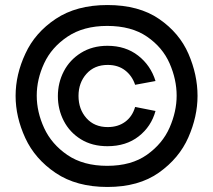

<svg xmlns="http://www.w3.org/2000/svg" viewBox="-20 -729 846 763"><path d="M81 -516Q119 -599 201.5 -654Q284 -709 407 -709Q532 -709 612.5 -653.5Q693 -598 729 -515Q765 -432 765 -348Q765 -266 728.5 -183Q692 -100 611.5 -43Q531 14 407 14Q284 14 201.5 -41.5Q119 -97 80.5 -180.5Q42 -264 42 -348Q42 -433 81 -516ZM126 -349Q126 -284 155.5 -220Q185 -156 248 -113Q311 -70 406 -70Q502 -70 564 -114Q626 -158 654 -222Q682 -286 682 -349Q682 -413 654 -477Q626 -541 564 -583.5Q502 -626 406 -626Q312 -626 248.5 -583.5Q185 -541 155.5 -477.5Q126 -414 126 -349ZM210 -347Q210 -400 233.5 -445.5Q257 -491 302 -519Q347 -547 407 -547Q479 -547 529 -508Q579 -469 598 -407L517 -392Q505 -428 477 -449.5Q449 -471 408 -471Q355 -471 323.5 -435.5Q292 -400 292 -348Q292 -295 323.5 -259.5Q355 -224 408 -224Q449 -224 477.5 -245Q506 -266 517 -304L598 -288Q581 -226 531 -187Q481 -148 407 -148Q346 -148 301.5 -175.5Q257 -203 233.5 -248.5Q210 -294 210 -347Z"/></svg>

Font: Lopes Sans
Style: Bold
Weight: 700
Designer: Gabriel Lam, Diego Maldonado
Foundry: TypeRant, Foresti Design
Version: Version 4.000